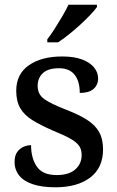

<svg xmlns="http://www.w3.org/2000/svg" viewBox="-20 -786 499 816"><path d="M215 10Q160 10 121 -2.5Q82 -15 62 -39.5Q42 -64 42 -98Q42 -125 53.5 -140.5Q65 -156 81 -162.5Q97 -169 112 -169Q112 -114 136.5 -78Q161 -42 221 -42Q273 -42 300 -66Q327 -90 327 -127Q327 -151 316 -166.5Q305 -182 278.5 -197Q252 -212 205 -231Q152 -254 117.5 -275.5Q83 -297 66 -326.5Q49 -356 49 -400Q49 -471 102.5 -508.5Q156 -546 244 -546Q296 -546 329.5 -533Q363 -520 380 -499Q397 -478 397 -453Q397 -425 377.5 -408Q358 -391 319 -391Q319 -441 297 -468.5Q275 -496 231 -496Q184 -496 162 -475Q140 -454 140 -421Q140 -385 168 -365Q196 -345 263 -319Q317 -298 351 -276Q385 -254 401.5 -224.5Q418 -195 418 -151Q418 -73 363.5 -31.5Q309 10 215 10ZM181 -619Q196 -638 212.5 -664Q229 -690 245 -717Q261 -744 271 -766H392V-756Q383 -743 364 -723Q345 -703 321 -681Q297 -659 272.5 -639.5Q248 -620 227 -606H181Z"/></svg>

Font: Noto Serif Khmer Medium
Style: Regular
Weight: 500
Version: Version 2.003